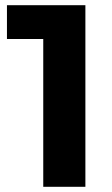

<svg xmlns="http://www.w3.org/2000/svg" viewBox="-20 -720 432 740"><path d="M146.7 0V-640.3L216.9 -569.7H6.8V-700H309.1V0Z"/></svg>

Font: Montserrat Alternates Thin
Style: Regular
Weight: 100
Designer: Julieta Ulanovsky
Foundry: Julieta Ulanovsky
Version: Version 9.000